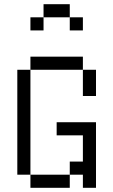

<svg xmlns="http://www.w3.org/2000/svg" viewBox="-20 -895 540 915"><path d="M312.5 -812.5H187.5V-875H312.5ZM62.5 -562.5H125V-62.5H62.5ZM125 -62.5H312.5V0H125ZM125 -625H375V-562.5H125ZM125 -812.5H187.5V-750H125ZM250 -312.5H437.5V0H375V-62.5H312.5V-125H375V-250H250ZM312.5 -812.5H375V-750H312.5ZM375 -562.5H437.5V-437.5H375Z"/></svg>

Font: ChillBitmapSE 16px
Style: Regular
Weight: 400
Designer: Designed by Warren2060
Foundry: ChillType
Version: Version 1.000